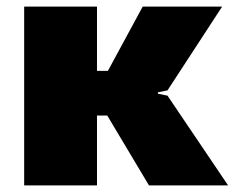

<svg xmlns="http://www.w3.org/2000/svg" viewBox="-20 -560 709 580"><path d="M53 -540H273V-346H306L411 -540H651L486 -287L457 -281V-277L486 -271L669 0H430L304 -211H273V0H53Z"/></svg>

Font: Encode Sans Normal
Style: Black
Weight: 900
Designer: Pablo Impallari, Andres Torresi
Foundry: Pablo Impallari, Andres Torresi
Version: Version 1.000; ttfautohint (v1.00) -l 8 -r 50 -G 200 -x 14 -